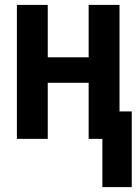

<svg xmlns="http://www.w3.org/2000/svg" viewBox="-20 -567 570 784"><path d="M398 197V0H342V-229H175V0H49V-547H175V-333H342V-547H468V-112H518V197Z"/></svg>

Font: Noto Sans Mono Condensed
Style: Bold
Weight: 700
Width: 3
Designer: Monotype Design Team
Foundry: Monotype Imaging Inc.
Version: Version 2.014